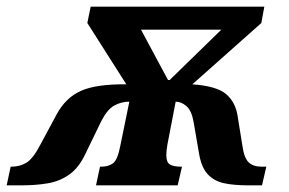

<svg xmlns="http://www.w3.org/2000/svg" viewBox="-82 -556 867 576"><path d="M-62 0 -50 -56H-48Q-22 -56 -2.5 -68Q17 -80 38 -120L88 -213Q115 -263 161 -283.5Q207 -304 297 -303L180 -487L190 -536H711L702 -487L495 -303Q568 -298 596.5 -273.5Q625 -249 631 -207L645 -120Q650 -83 663.5 -69.5Q677 -56 703 -56H717L704 0H660Q619 0 589.5 -6.5Q560 -13 541 -33.5Q522 -54 515 -96L499 -189Q493 -224 477.5 -237.5Q462 -251 445 -251L420 -121Q417 -103 417 -90Q417 -69 428 -62.5Q439 -56 461 -56H464L451 0H206L218 -56H222Q244 -56 257.5 -66.5Q271 -77 279 -119L306 -251Q282 -251 261 -239.5Q240 -228 222 -193L175 -96Q155 -53 126 -32.5Q97 -12 61 -6Q25 0 -16 0ZM422 -316H427L582 -467H341Z"/></svg>

Font: Noto Serif SemiCondensed ExtraBold
Style: Italic
Weight: 800
Width: 4
Italic angle: -12°
Designer: Monotype Design Team
Foundry: Monotype Imaging Inc.
Version: Version 2.014; ttfautohint (v1.8.4.7-5d5b)